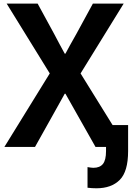

<svg xmlns="http://www.w3.org/2000/svg" viewBox="-20 -806 740 1053"><path d="M3.9 0 252.9 -403.3 16.6 -786.1H186.5L276.4 -621.1Q287.1 -600.6 306.6 -564Q326.2 -527.3 335 -511.7H338.9Q358.4 -548.8 399.4 -621.1L489.3 -786.1H658.2L421.9 -403.3L671.9 0H503.9L402.3 -179.7Q348.6 -275.4 338.9 -292H335Q274.4 -182.6 272.5 -179.7L171.9 0ZM460 110.4Q481.4 114.3 492.2 114.3Q527.3 114.3 544.4 93.3Q561.5 72.3 561.5 22.5V-120.1H682.6V22.5Q682.6 134.8 636.7 180.7Q590.8 226.6 508.8 226.6Q485.4 226.6 460 223.6Z"/></svg>

Font: Gothic A1 ExtraBold
Style: Regular
Weight: 800
Designer: HanYang I&C Co.,Ltd.
Foundry: HanYang I&C Co.,Ltd.
Version: Version 2.50